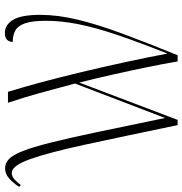

<svg xmlns="http://www.w3.org/2000/svg" viewBox="0 -768 767 808"><g transform="rotate(-90 384.0 -363.5)"><path d="M262 0Q213 -236 179.5 -390.5Q146 -545 118.5 -621.5Q91 -698 61 -698Q46 -698 33.5 -686.5Q21 -675 10 -660L2 -667Q19 -693 38 -709.5Q57 -726 80 -726Q102 -726 119 -710Q136 -694 152.5 -652.5Q169 -611 188 -535.5Q207 -460 232 -341.5Q257 -223 292 -53L437 -432Q416 -512 396.5 -582Q377 -652 356 -714H402Q421 -653 442.5 -573Q464 -493 485.5 -403Q507 -313 527 -220.5Q547 -128 563 -43Q612 -166 642.5 -257Q673 -348 687 -419Q701 -490 701 -553Q701 -612 690.5 -642Q680 -672 660 -683Q640 -694 612 -694Q612 -707 620.5 -717Q629 -727 650 -727Q684 -727 705 -692.5Q726 -658 726 -578Q726 -504 705.5 -419.5Q685 -335 647 -232.5Q609 -130 556 0H530Q520 -59 505.5 -129.5Q491 -200 474.5 -273.5Q458 -347 441 -414L284 0Z"/></g></svg>

Font: Noto Serif Display Condensed ExtraLight
Style: Regular
Weight: 200
Width: 3
Designer: Monotype Design Team
Foundry: Monotype Imaging Inc.
Version: Version 2.009